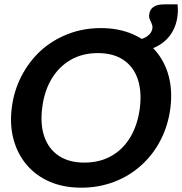

<svg xmlns="http://www.w3.org/2000/svg" viewBox="-20 -862 845 890"><path d="M356.7 8Q274.3 8 210.2 -19.9Q146.2 -47.7 103.9 -97.8Q61.7 -147 43.1 -214.8Q24.5 -282.6 34.5 -362Q44.5 -441.8 79.6 -509.4Q114.7 -577 168.4 -626.6Q223.2 -676.1 294.3 -704Q365.4 -731.8 447.8 -731.8Q529.7 -731.8 594.7 -703.7Q659.8 -675.6 701.5 -626Q744.2 -576.4 762.1 -508.8Q779.9 -441.3 769.9 -362Q759.9 -282.6 725.6 -214.8Q691.2 -147 636.9 -97.8Q582.8 -47.7 511 -19.9Q439.1 8 356.7 8ZM370.7 -108.3Q442.3 -108.3 496.7 -139.2Q551 -170.1 584.8 -227.3Q618.5 -284.5 628.4 -362Q637.8 -439.4 618.1 -496.4Q598.5 -553.3 551.7 -584.6Q504.9 -615.9 433.3 -615.9Q362.3 -615.9 307.8 -584.6Q253.3 -553.3 219.2 -496.4Q185 -439.4 175.6 -362Q165.7 -284.5 185.9 -227.5Q206 -170.5 253.1 -139.4Q300.1 -108.3 370.7 -108.3ZM588.1 -621.5 594.8 -675.7Q634.2 -675.7 658.7 -691.4Q683.3 -707 686.7 -732.2Q687.7 -742 683.3 -752Q678.9 -761.9 674.5 -772.1Q670 -782.3 671.5 -794.3Q674 -817.3 690.9 -829.6Q707.9 -841.8 741.3 -841.8H803.2Q804.2 -831.8 804.5 -817.5Q804.8 -803.1 802.8 -788Q796.6 -737.6 769.7 -700.1Q742.8 -662.6 697 -642Q651.3 -621.5 588.1 -621.5Z"/></svg>

Font: Aleo
Style: Italic
Weight: 400
Italic angle: -7°
Designer: Alessio Laiso
Foundry: Alessio Laiso
Version: Version 2.001;gftools[0.9.29]